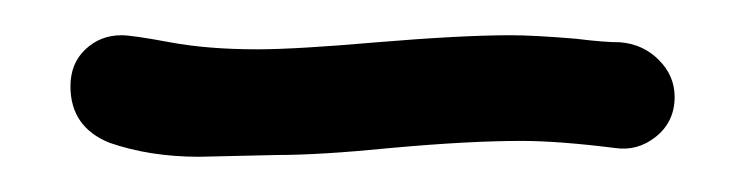

<svg xmlns="http://www.w3.org/2000/svg" viewBox="-20 -698 423 109"><path d="M93 -609Q65 -609 42 -617Q20 -626 20 -649Q20 -662 28.5 -670Q37 -678 49 -678Q55 -678 76.5 -674Q98 -670 126 -670Q148 -670 194 -674Q242 -678 270 -678Q283 -678 307 -676Q323 -674 332 -674Q345 -673 354 -664Q363 -655 363 -643Q363 -629 352.5 -620.5Q342 -612 329 -614Q297 -618 276 -618Q246 -618 202 -614Q162 -610 137 -610Z"/></svg>

Font: Mali
Style: Regular
Weight: 400
Version: Version 1.000; ttfautohint (v1.6)